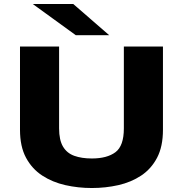

<svg xmlns="http://www.w3.org/2000/svg" viewBox="-20 -934 915 965"><path d="M441.5 11Q373 11 308.5 -3.5Q244 -18 192.5 -51.5Q141 -85 110.8 -141.2Q80.5 -197.5 80.5 -281.5V-700H277V-289Q277 -230 296.8 -197Q316.5 -164 353.5 -150.8Q390.5 -137.5 441.5 -137.5Q518 -137.5 560.2 -169Q602.5 -200.5 602.5 -289V-700H799V-281.5Q799 -197.5 769.5 -141.2Q740 -85 689.5 -51.5Q639 -18 574.8 -3.5Q510.5 11 441.5 11ZM361 -757 144.5 -914H348L529 -757Z"/></svg>

Font: Trispace SemiExpanded ExtraBold
Style: Regular
Weight: 800
Width: 6
Designer: Tyler Finck
Foundry: Etcetera Type Company
Version: Version 1.210; ttfautohint (v1.8.3)